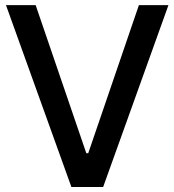

<svg xmlns="http://www.w3.org/2000/svg" viewBox="-20 -748 697 768"><path d="M122.6 -727.5 325.2 -135.3H333L535.6 -727.5H653.8L392.6 0H265.6L3.9 -727.5Z"/></svg>

Font: Inter Tight Medium
Style: Regular
Weight: 500
Designer: Rasmus Andersson
Foundry: rsms
Version: Version 3.004; ttfautohint (v1.8.4.7-5d5b)